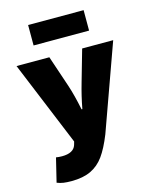

<svg xmlns="http://www.w3.org/2000/svg" viewBox="-140 -860 915 1153"><g transform="rotate(-15 318.0 -283.5)"><path d="M69 189 105 41Q123 44 142 44Q214 44 229 -2L235 -23L18 -550H222L288 -354Q309 -291 328 -198H333Q347 -275 370 -354L426 -550H619L427 -16Q395 64 361.5 110.5Q328 157 279.5 180Q231 203 159 203Q130 203 109.5 200Q89 197 69 189ZM149 -770H494V-643H149Z"/></g></svg>

Font: Nebula Sans Black
Style: Regular
Weight: 900
Designer: Paul D. Hunt for Adobe (as Source Sans)
Foundry: Nebula Entertainment & Broadcasting LLC
Version: Version 1.010